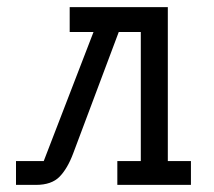

<svg xmlns="http://www.w3.org/2000/svg" viewBox="-20 -520 602 540"><path d="M517 -67V0H310V-67H376V-430H314L186 -89Q170 -46 147.5 -23Q125 0 81 0H25V-67H103L243 -430H176V-500H452V-67Z"/></svg>

Font: Kelly Slab
Style: Regular
Weight: 400
Designer: Denis Masharov
Foundry: Denis Masharov
Version: Version 1.001